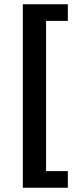

<svg xmlns="http://www.w3.org/2000/svg" viewBox="-20 -728 384 900"><path d="M87 -708V152H298V74H196V-630H298V-708Z"/></svg>

Font: Cambridge Sans Bold
Style: Regular
Weight: 700
Version: Version 2.020;PS 002.020;hotconv 1.0.88;makeotf.lib2.5.64775